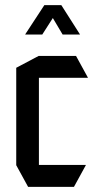

<svg xmlns="http://www.w3.org/2000/svg" viewBox="-20 -725 378 745"><path d="M89 0 43 -84V-462L130 -508H275L321 -424V-423H131V-85H313V-84L267 0ZM223 -591 185 -655 144 -591H78V-592L152 -705H217H218L290 -592V-591Z"/></svg>

Font: Foldit Thin
Style: Regular
Weight: 400
Version: Version 1.003